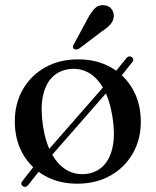

<svg xmlns="http://www.w3.org/2000/svg" viewBox="-20 -708 611 752"><path d="M69.5 21Q64.5 18 63.5 12.5Q62.5 7 67 2L141.5 -93L150.5 -99.5L400 -384.5L403.5 -391.5L475.5 -481Q479.5 -486 485 -487Q490.5 -488 496 -484.5Q501 -481 502 -476Q503 -471 499 -466L423.5 -371L416.5 -367L168.5 -83.5L163.5 -75.5L90 17Q81 28.5 69.5 21ZM286.5 -475.5Q358.5 -475.5 413.8 -444.5Q469 -413.5 500.2 -358.2Q531.5 -303 531.5 -231Q531.5 -161.5 499.8 -106.5Q468 -51.5 412 -20Q356 11.5 282.5 11.5Q210.5 11.5 155.2 -19.8Q100 -51 69 -106Q38 -161 38 -232.5Q38 -303 69.5 -357.8Q101 -412.5 156.8 -444Q212.5 -475.5 286.5 -475.5ZM320 -27Q361 -33 387 -61Q413 -89 422 -137Q431 -185 420.5 -250.5Q410 -316.5 385.8 -360.2Q361.5 -404 326.5 -423.5Q291.5 -443 249.5 -437Q208 -431 182 -403Q156 -375 147.2 -326.8Q138.5 -278.5 148.5 -213.5Q159 -147.5 183.5 -104Q208 -60.5 243 -41Q278 -21.5 320 -27ZM322 -632.5Q336 -659.5 351 -674.8Q366 -690 388 -687.5Q408 -685.5 417.5 -671.8Q427 -658 425.5 -642.5Q423.5 -624.5 411 -611Q398.5 -597.5 377.5 -584L289 -517Q284 -514.5 278.5 -514.2Q273 -514 269 -517Q264.5 -521 265.8 -526Q267 -531 270 -536Z"/></svg>

Font: Fraunces 36pt
Style: Regular
Weight: 400
Version: Version 1.000;[b76b70a41]